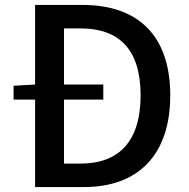

<svg xmlns="http://www.w3.org/2000/svg" viewBox="-20 -757 765 777"><path d="M122 0H320C540 0 669 -131 669 -371C669 -612 540 -737 314 -737H122V-415L35 -410V-354H122ZM239 -95V-354H398V-415H239V-642H306C464 -642 549 -555 549 -371C549 -188 464 -95 306 -95Z"/></svg>

Font: ChiuKong Gothic CL Medium
Style: Regular
Weight: 500
Designer: Ryoko NISHIZUKA 西塚涼子 (kana, bopomofo & ideographs); Paul D. Hunt (Latin, Greek & Cyrillic); Sandoll Communications 산돌커뮤니
Foundry: Adobe
Version: Version 1.300